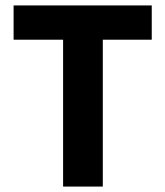

<svg xmlns="http://www.w3.org/2000/svg" viewBox="-20 -686 608 706"><path d="M212 -540H30V-666H538V-540H358V0H212Z"/></svg>

Font: Secular One
Style: Regular
Weight: 400
Designer: Michal Sahar
Foundry: Hagilda
Version: Version 1.000